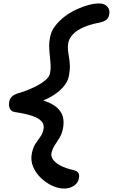

<svg xmlns="http://www.w3.org/2000/svg" viewBox="-20 -829 655 1113"><path d="M351 264Q319 264 283.5 248Q248 232 218 203.5Q188 175 172 137.5Q156 100 165 58Q172 25 186 3.5Q200 -18 213.5 -36Q227 -54 232 -79Q238 -106 221.5 -125Q205 -144 167 -157Q129 -170 68 -179Q46 -182 37.5 -199Q29 -216 34 -243Q37 -257 48.5 -268.5Q60 -280 81 -287Q132 -302 173.5 -321.5Q215 -341 240.5 -362Q266 -383 270 -404Q275 -430 273.5 -454.5Q272 -479 269 -504.5Q266 -530 265 -556.5Q264 -583 270 -612Q276 -647 299 -677.5Q322 -708 354 -732.5Q386 -757 422.5 -774Q459 -791 493 -800Q527 -809 554 -809Q587 -809 603 -789.5Q619 -770 613 -745Q610 -724 594.5 -713Q579 -702 552 -697Q501 -687 463.5 -670.5Q426 -654 404 -631.5Q382 -609 376 -582Q372 -560 374 -539.5Q376 -519 380 -497Q384 -475 385 -448.5Q386 -422 379 -387Q373 -355 345.5 -323.5Q318 -292 270 -265Q252 -255 231 -247Q248 -241 262 -235Q302 -217 322 -193.5Q342 -170 346.5 -142.5Q351 -115 345 -84Q339 -53 325.5 -31Q312 -9 298 12Q284 33 278 60Q275 79 289 98Q303 117 332.5 132Q362 147 402 156Q425 161 433.5 172.5Q442 184 437 206Q433 231 409 247.5Q385 264 351 264Z"/></svg>

Font: Shantell Sans Light Medium
Style: Italic
Weight: 500
Italic angle: -11°
Version: Version 1.011;[c5ecc13dd]